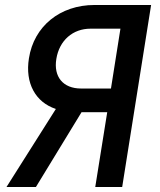

<svg xmlns="http://www.w3.org/2000/svg" viewBox="-20 -750 640 770"><path d="M6 0H124L307 -300H410L362 0H470L586 -730H359C221 -730 116 -645 96 -516C80 -417 122 -340 204 -313ZM305 -395C233 -395 194 -442 206 -514C218 -588 272 -635 343 -635H463L425 -395Z"/></svg>

Font: JetBrains Mono SemiBold
Style: Italic
Weight: 472
Italic angle: -9°
Monospace: yes
Designer: Philipp Nurullin, Konstantin Bulenkov
Foundry: JetBrains
Version: Version 2.305